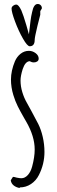

<svg xmlns="http://www.w3.org/2000/svg" viewBox="-20 -929 287 963"><path d="M34 -25 45 -42Q51 -42 64 -38Q79 -35 87 -35Q105 -35 119.5 -51Q134 -67 141 -93Q154 -141 154 -179Q154 -245 112 -318L101 -337Q82 -370 69 -396Q56 -422 47 -452Q35 -491 35 -530Q35 -574 55 -622Q65 -645 83.5 -659.5Q102 -674 125 -674Q143 -674 158.5 -662.5Q174 -651 174 -635Q174 -626 167 -621Q160 -616 150 -616Q139 -616 129 -622Q107 -621 94 -583Q83 -548 83 -525Q83 -496 92 -466.5Q101 -437 115 -413L137 -373L172 -307Q186 -279 194.5 -242Q203 -205 203 -167Q203 -106 175 -51Q161 -23 135.5 -6Q110 11 79 11V14Q61 11 48.5 1Q36 -9 34 -25ZM38 -886Q38 -894 45.5 -900Q53 -906 62 -906Q73 -906 87 -877Q97 -854 112 -803L125 -757Q128 -781 129 -790Q130 -799 133 -823.5Q136 -848 141 -868Q149 -909 169 -909Q178 -909 184 -903Q190 -897 190 -888Q190 -885 186 -880L182 -873V-855L168 -800Q154 -742 154 -729Q154 -697 129 -697Q117 -697 95 -735.5Q73 -774 55.5 -821Q38 -868 38 -886Z"/></svg>

Font: Amatic SC
Style: Bold
Weight: 700
Designer: Multiple Designers
Foundry: Vernon Adams
Version: Version 2.505